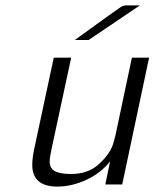

<svg xmlns="http://www.w3.org/2000/svg" viewBox="-20 -687 575 715"><path d="M100.1 -73.2Q100.1 -96.2 106.9 -129.9L180.2 -472.2H245.1L171.9 -131.8Q165 -99.6 165 -85.9Q165 -60.1 184.6 -49.6Q204.1 -39.1 245.1 -39.1Q306.2 -39.1 345 -73Q383.8 -106.9 398.9 -144Q403.8 -158.2 410.2 -184.1L471.2 -472.2H535.2L435.1 0H372.1L390.1 -85.9Q355 -42 301 -17.1Q247.1 7.8 193.8 7.8Q100.1 7.8 100.1 -73.2ZM258.8 -538.1Q425.8 -659.2 430.2 -661.1Q439.9 -667 451.2 -667H501L310.1 -538.1Z"/></svg>

Font: CMU Bright
Style: Oblique
Weight: 500
Italic angle: -12°
Version: Version 0.7.0